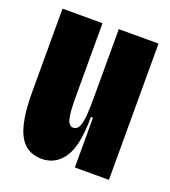

<svg xmlns="http://www.w3.org/2000/svg" viewBox="-106 -607 620 699"><g transform="rotate(20 204.5 -258.0)"><path d="M18 -204V-528H173V-238Q173 -181 179.5 -157.5Q186 -134 203 -134Q218 -134 225 -150.5Q232 -167 234 -195Q236 -223 236 -276V-528H390V-243V0H258V-193H250Q250 -82 218.5 -35Q187 12 133 12Q73 12 45.5 -39.5Q18 -91 18 -204Z"/></g></svg>

Font: Bricolage Grotesque 96pt Condensed ExBd
Style: Regular
Weight: 800
Width: 3
Designer: Mathieu Triay
Foundry: Atelier Triay
Version: Version 1.001;Glyphs 3.2 (3207)